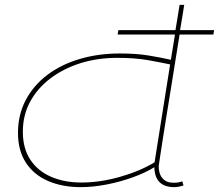

<svg xmlns="http://www.w3.org/2000/svg" viewBox="-20 -760 901 790"><path d="M697 10Q617 10 615 -72Q580 -50 528 -31Q476 -12 419.5 -1Q363 10 312 10Q237 10 178.5 -15Q120 -40 87 -90Q54 -140 54 -213Q54 -288 86 -348.5Q118 -409 175 -452Q232 -495 308.5 -517.5Q385 -540 473 -540Q542 -540 592.5 -531.5Q643 -523 683 -514L700 -618H464L467 -636H702L719 -740H738Q738 -740 733.5 -711.5Q729 -683 721 -636H861L858 -618H719Q711 -570 702 -512.5Q693 -455 683 -394Q673 -333 664 -277Q655 -221 648 -176Q641 -131 637 -104Q633 -77 633 -76Q633 -44 649 -26Q665 -8 694 -8Q715 -8 730 -14L735 3Q714 10 697 10ZM315 -9Q391 -9 472.5 -32Q554 -55 616 -92L680 -495Q642 -503 589 -512.5Q536 -522 462 -522Q381 -522 311 -500Q241 -478 187.5 -437.5Q134 -397 104 -341.5Q74 -286 74 -218Q74 -149 105 -102.5Q136 -56 190.5 -32.5Q245 -9 315 -9Z"/></svg>

Font: Georama Extra Expanded Thin
Style: Italic
Weight: 100
Width: 8
Italic angle: -9°
Designer: Jean-Baptiste Levee
Foundry: Production Type
Version: Version 1.000